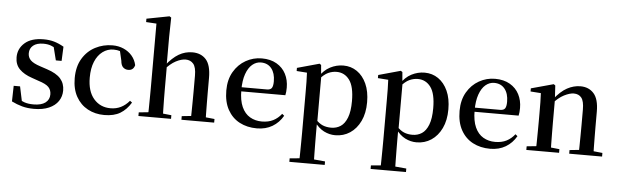

<svg xmlns="http://www.w3.org/2000/svg" viewBox="-59 -1042 4920 1530"><g transform="rotate(5 2401.0 -277.0)"><path d="M228 16Q176 16 133.5 4.5Q91 -7 49 -28L52 -153H103L131 -20L88 -24V-60Q118 -40 148.5 -29.5Q179 -19 221 -19Q284 -19 316.5 -43.5Q349 -68 349 -110Q349 -145 327.5 -168Q306 -191 245 -210L191 -229Q128 -250 91.5 -286.5Q55 -323 55 -382Q55 -451 107.5 -497Q160 -543 258 -543Q305 -543 342.5 -532Q380 -521 420 -498L415 -384H369L337 -511L374 -500V-469Q344 -490 318 -499Q292 -508 259 -508Q206 -508 177.5 -484.5Q149 -461 149 -422Q149 -389 171.5 -366.5Q194 -344 250 -326L304 -308Q381 -283 414.5 -244.5Q448 -206 448 -150Q448 -102 422.5 -64.5Q397 -27 348 -5.5Q299 16 228 16Z M791 16Q717 16 658 -16Q599 -48 565 -109Q531 -170 531 -256Q531 -349 569.5 -413Q608 -477 671.5 -510Q735 -543 809 -543Q858 -543 898.5 -525Q939 -507 966 -475Q993 -443 1002 -401Q991 -359 950 -359Q926 -359 909 -374.5Q892 -390 889 -427L868 -518L928 -476Q899 -494 873.5 -502Q848 -510 820 -510Q772 -510 733 -481Q694 -452 672 -399Q650 -346 650 -271Q650 -162 701.5 -102Q753 -42 836 -42Q881 -42 918.5 -60.5Q956 -79 986 -115L1003 -102Q968 -44 918 -14Q868 16 791 16Z M1063 0V-29L1170 -40H1220L1324 -29V0ZM1139 0Q1140 -25 1140.5 -66.5Q1141 -108 1141.5 -153Q1142 -198 1142 -232V-746L1059 -751V-778L1241 -813L1255 -804L1252 -647V-430L1254 -417V-232Q1254 -198 1254.5 -153Q1255 -108 1256 -66.5Q1257 -25 1258 0ZM1407 0V-29L1512 -40H1562L1669 -29V0ZM1481 0Q1482 -25 1482.5 -66Q1483 -107 1483.5 -152Q1484 -197 1484 -232V-359Q1484 -427 1461 -454Q1438 -481 1399 -481Q1365 -481 1321.5 -458.5Q1278 -436 1228 -379L1204 -418H1237Q1289 -484 1339.5 -513.5Q1390 -543 1448 -543Q1517 -543 1557 -498.5Q1597 -454 1597 -351V-232Q1597 -197 1597.5 -152Q1598 -107 1598.5 -66Q1599 -25 1600 0Z M2011 16Q1933 16 1872.5 -16Q1812 -48 1777.5 -110.5Q1743 -173 1743 -264Q1743 -351 1779.5 -413.5Q1816 -476 1875.5 -509.5Q1935 -543 2003 -543Q2073 -543 2122 -514.5Q2171 -486 2196 -437.5Q2221 -389 2221 -328Q2221 -292 2215 -267H1793V-300H2064Q2093 -300 2103.5 -316Q2114 -332 2114 -369Q2114 -434 2083.5 -472Q2053 -510 1999 -510Q1961 -510 1930 -484Q1899 -458 1880.5 -406Q1862 -354 1862 -277Q1862 -195 1885.5 -143Q1909 -91 1951 -66.5Q1993 -42 2046 -42Q2099 -42 2137 -61.5Q2175 -81 2203 -117L2220 -103Q2188 -47 2135 -15.5Q2082 16 2011 16Z M2293 259V231L2403 221H2465L2576 231V259ZM2371 259Q2372 221 2372.5 179Q2373 137 2373.5 95.5Q2374 54 2374 19V-299Q2374 -350 2373.5 -387.5Q2373 -425 2371 -461L2288 -467V-492L2465 -541L2478 -532L2485 -450L2487 -444V-77L2485 -65V19Q2485 53 2485.5 94.5Q2486 136 2486.5 178.5Q2487 221 2488 259ZM2638 16Q2591 16 2547.5 -6Q2504 -28 2467 -80H2454L2471 -101Q2503 -66 2533 -53.5Q2563 -41 2601 -41Q2643 -41 2676 -62.5Q2709 -84 2728.5 -134Q2748 -184 2748 -266Q2748 -383 2709 -435.5Q2670 -488 2606 -488Q2572 -488 2539 -473Q2506 -458 2465 -411L2452 -432H2462Q2500 -491 2550.5 -517Q2601 -543 2656 -543Q2717 -543 2765 -510Q2813 -477 2841 -415.5Q2869 -354 2869 -268Q2869 -180 2838.5 -116.5Q2808 -53 2756 -18.5Q2704 16 2638 16Z M2943 259V231L3053 221H3115L3226 231V259ZM3021 259Q3022 221 3022.5 179Q3023 137 3023.5 95.5Q3024 54 3024 19V-299Q3024 -350 3023.5 -387.5Q3023 -425 3021 -461L2938 -467V-492L3115 -541L3128 -532L3135 -450L3137 -444V-77L3135 -65V19Q3135 53 3135.5 94.5Q3136 136 3136.5 178.5Q3137 221 3138 259ZM3288 16Q3241 16 3197.5 -6Q3154 -28 3117 -80H3104L3121 -101Q3153 -66 3183 -53.5Q3213 -41 3251 -41Q3293 -41 3326 -62.5Q3359 -84 3378.5 -134Q3398 -184 3398 -266Q3398 -383 3359 -435.5Q3320 -488 3256 -488Q3222 -488 3189 -473Q3156 -458 3115 -411L3102 -432H3112Q3150 -491 3200.5 -517Q3251 -543 3306 -543Q3367 -543 3415 -510Q3463 -477 3491 -415.5Q3519 -354 3519 -268Q3519 -180 3488.5 -116.5Q3458 -53 3406 -18.5Q3354 16 3288 16Z M3877 16Q3799 16 3738.5 -16Q3678 -48 3643.5 -110.5Q3609 -173 3609 -264Q3609 -351 3645.5 -413.5Q3682 -476 3741.5 -509.5Q3801 -543 3869 -543Q3939 -543 3988 -514.5Q4037 -486 4062 -437.5Q4087 -389 4087 -328Q4087 -292 4081 -267H3659V-300H3930Q3959 -300 3969.5 -316Q3980 -332 3980 -369Q3980 -434 3949.5 -472Q3919 -510 3865 -510Q3827 -510 3796 -484Q3765 -458 3746.5 -406Q3728 -354 3728 -277Q3728 -195 3751.5 -143Q3775 -91 3817 -66.5Q3859 -42 3912 -42Q3965 -42 4003 -61.5Q4041 -81 4069 -117L4086 -103Q4054 -47 4001 -15.5Q3948 16 3877 16Z M4166 0V-29L4273 -40H4323L4428 -29V0ZM4242 0Q4243 -25 4243.5 -66.5Q4244 -108 4244.5 -153Q4245 -198 4245 -232V-301Q4245 -352 4244.5 -388.5Q4244 -425 4242 -461L4159 -467V-492L4338 -541L4351 -532L4358 -417V-415V-232Q4358 -198 4358.5 -153Q4359 -108 4359.5 -66.5Q4360 -25 4361 0ZM4509 0V-29L4615 -40H4665L4772 -29V0ZM4584 0Q4585 -25 4585.5 -66Q4586 -107 4586.5 -152Q4587 -197 4587 -232V-359Q4587 -427 4565.5 -454Q4544 -481 4504 -481Q4472 -481 4426.5 -458Q4381 -435 4332 -379L4325 -417H4339Q4394 -487 4446 -515Q4498 -543 4552 -543Q4619 -543 4659 -498Q4699 -453 4699 -353V-232Q4699 -197 4699.5 -152Q4700 -107 4700.5 -66Q4701 -25 4702 0Z"/></g></svg>

Font: Noto Serif JP ExtraLight SemiBold
Style: Regular
Weight: 600
Version: Version 2.003-H1;hotconv 1.1.1;makeotfexe 2.6.0